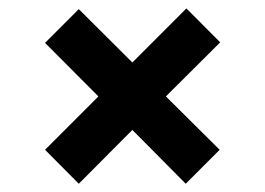

<svg xmlns="http://www.w3.org/2000/svg" viewBox="-20 -558 640 463"><path d="M170 -114.9 88.6 -196.8 217.3 -325.5 88.6 -454.6 170 -536 299.2 -407.3 429.5 -537.7 511 -455.9 380 -325.5 509.7 -196.8 427.9 -114.9 299.2 -244.7Z"/></svg>

Font: Pitagon Sans Mono
Style: Regular
Weight: 400
Monospace: yes
Designer: Travis Tran
Foundry: Pitagon
Version: Version 1.001;gftools[0.9.26]